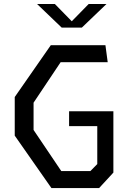

<svg xmlns="http://www.w3.org/2000/svg" viewBox="-20 -961 660 981"><path d="M55.3 -268V-465.3L239.5 -730H518.7L530.3 -643.2H289.8L151.5 -436.3V-297L293.2 -86.8H441.7L477 -122.7V-346.2L508 -316.7H333V-392.5H559.3V-79.2L486.3 0H242.8ZM295.2 -820H398.2L524.2 -940.7H433.2L346.7 -852.3L260.2 -940.7H169.2Z"/></svg>

Font: Monaspace Krypton Var ExLight
Style: Regular
Weight: 200
Designer: Riley Cran and the Lettermatic Team
Version: Version 1.200 (Monaspace Krypton Var)